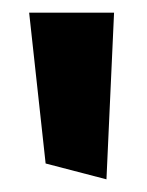

<svg xmlns="http://www.w3.org/2000/svg" viewBox="-20 -849 232 303"><path d="M148 -566 160 -829H26L52 -591Z"/></svg>

Font: Bluebird
Style: SfBdNrw
Weight: 700
Designer: Jasper
Foundry: Cannot Into Space Fonts
Version: Version 0.98